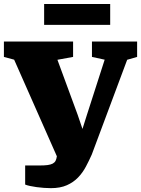

<svg xmlns="http://www.w3.org/2000/svg" viewBox="-24 -957 726 988"><path d="M203.1 -936.5H543V-829.1H203.1ZM105.5 -105.5H180.2Q205.1 -105.5 221.2 -107.7Q237.3 -109.9 247.3 -115.2Q257.3 -120.6 262 -129.6Q266.6 -138.7 268.6 -152.8L48.8 -649.9L-3.9 -664.1V-743.2H352.1V-664.1L271.5 -649.4L375.5 -366.7L400.4 -293.5L423.8 -367.7L514.6 -649.9L449.2 -664.1V-743.2H681.6V-664.1L630.4 -649.4L448.2 -161.6Q434.1 -129.9 417.7 -99.1Q401.4 -68.4 377.7 -43.7Q354 -19 320.1 -3.9Q286.1 11.2 237.8 11.2Q221.2 11.2 201.9 9.8Q182.6 8.3 164.3 5.9Q146 3.4 130.4 0Q114.7 -3.4 105.5 -7.3Z"/></svg>

Font: Merriweather UltraBold
Style: Regular
Weight: 900
Designer: Eben Sorkin ( sorkintype@gmail.com )
Foundry: Eben Sorkin
Version: Version 1.570; ttfautohint (v1.3) -l 8 -r 32 -G 0 -x 0 -H 60